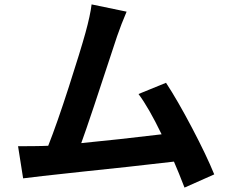

<svg xmlns="http://www.w3.org/2000/svg" viewBox="-20 -807 1040 872"><path d="M172 -144 199 -145Q239 -246 292.5 -412Q346 -578 368 -657.5Q390 -737 396 -787L555 -754Q531 -698 512 -643Q383 -249 349 -157Q514 -173 714 -197Q655 -319 609 -380L734 -431Q786 -352 852 -226.5Q918 -101 953 -15L818 45Q791 -25 770 -73Q556 -48 360 -28Q127 -3 85 3L62 -143Q139 -143 172 -144Z"/></svg>

Font: Swei Fan Sans CJK TC
Style: Bold
Weight: 700
Version: Version 2.130